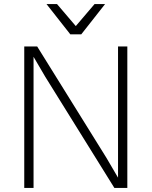

<svg xmlns="http://www.w3.org/2000/svg" viewBox="-20 -930 750 950"><path d="M204 -550 146 -649V0H100V-700H164L506 -150L564 -51V-700H610V0H546ZM210 -910H262L355 -801L448 -910H500L382 -760H328Z"/></svg>

Font: Retni Sans Light
Style: Regular
Weight: 300
Designer: Vitaly Kuzmin
Foundry: ParaType Ltd.
Version: Version 1.00;March 2, 2019;FontCreator 11.5.0.2425 64-bit; t